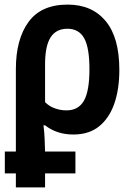

<svg xmlns="http://www.w3.org/2000/svg" viewBox="-20 -575 570 835"><path d="M1 179V84H49V-274Q49 -404 104 -479.5Q159 -555 274 -555Q380 -555 439.5 -483.5Q499 -412 499 -271Q499 -187 477 -124Q455 -61 411 -25.5Q367 10 299 10Q227 10 176 -30H169Q173 -1 174 27.5Q175 56 176 84H308V179H176V240H49V179ZM269 -95Q321 -95 345 -137Q369 -179 369 -274Q369 -368 346 -409Q323 -450 273 -450Q224 -450 200 -412.5Q176 -375 176 -295V-131Q193 -113 218 -104Q243 -95 269 -95Z"/></svg>

Font: Noto Sans Mono Condensed
Style: Bold
Weight: 700
Width: 3
Designer: Monotype Design Team
Foundry: Monotype Imaging Inc.
Version: Version 2.014